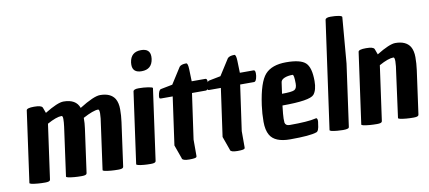

<svg xmlns="http://www.w3.org/2000/svg" viewBox="-71 -1030 2959 1323"><g transform="rotate(-10 1408.5 -368.0)"><path d="M601 -416Q567 -416 494 -377Q494 -338 489 -304L447 0Q446 6 444 8Q438 16 410.5 16Q383 16 360 14Q301 9 303 0L350 -341Q354 -371 354 -393.5Q354 -416 345 -416Q309 -416 244 -380L191 0Q190 6 188 8Q182 16 154.5 16Q127 16 104 14Q45 9 47 0L116 -496Q118 -512 169.5 -512Q221 -512 228 -496Q228 -494 229 -494L243 -456Q334 -512 375 -512Q463 -512 485 -448Q587 -512 631 -512Q705 -512 734 -466Q751 -437 751 -392Q751 -347 745 -304L703 0Q702 6 700 8Q694 16 666.5 16Q639 16 616 14Q557 9 559 0L601 -304Q610 -360 610 -388Q610 -416 601 -416Z M863 -496Q865 -512 901 -512Q937 -512 968.5 -507Q1000 -502 999 -496L930 0Q929 6 927 8Q921 16 894 16Q867 16 845 14Q792 9 794 0ZM963 -768Q1026 -768 1026 -712Q1026 -705 1025 -696Q1015 -624 943 -624Q880 -624 880 -680Q880 -687 881 -696Q891 -768 963 -768Z M1043 -416Q1030 -416 1030 -424V-434Q1036 -476 1052 -480L1134 -496L1206 -609Q1219 -624 1254 -624Q1266 -624 1267.5 -581Q1269 -538 1270 -496H1366Q1378 -496 1378 -473Q1378 -466 1377 -456Q1371 -416 1355 -416H1258L1213 -98V16Q1213 21 1211 24Q1206 32 1160.5 32Q1115 32 1110 16V14L1076 -81L1123 -416Z M1380 -416Q1367 -416 1367 -424V-434Q1373 -476 1389 -480L1471 -496L1543 -609Q1556 -624 1591 -624Q1603 -624 1604.5 -581Q1606 -538 1607 -496H1703Q1715 -496 1715 -473Q1715 -466 1714 -456Q1708 -416 1692 -416H1595L1550 -98V16Q1550 21 1548 24Q1543 32 1497.5 32Q1452 32 1447 16V14L1413 -81L1460 -416Z M1869 16Q1762 16 1729 -42Q1709 -77 1709 -134.5Q1709 -192 1717 -250Q1739 -408 1786 -460Q1833 -512 1933 -512Q2033 -512 2068.5 -479Q2104 -446 2104 -351Q2104 -288 2079 -258Q2049 -223 1857 -223Q1849 -155 1849 -132.5Q1849 -110 1850 -104Q1855 -82 1883 -82Q2012 -82 2064 -95Q2065 -95 2068.5 -96Q2072 -97 2075 -94Q2083 -85 2077 -56Q2072 -4 2054 0Q2010 16 1869 16ZM1973 -356Q1973 -419 1962 -419Q1928 -419 1904.5 -409Q1881 -399 1879 -381L1868 -303Q1937 -303 1955 -312.5Q1973 -322 1973 -356Z M2198 14Q2145 9 2147 0L2252 -752Q2254 -768 2289 -768Q2324 -768 2346.5 -763.5Q2369 -759 2369 -752L2342 -431L2282 0Q2281 6 2279 8.5Q2277 11 2267.5 13.5Q2258 16 2238.5 16Q2219 16 2198 14Z M2697 -512Q2771 -512 2800 -466Q2817 -437 2817 -392Q2817 -347 2811 -304L2769 0Q2768 6 2766 8Q2760 16 2732.5 16Q2705 16 2682 14Q2624 9 2626 0L2667 -304Q2676 -360 2676 -388Q2676 -416 2667 -416Q2631 -416 2566 -380L2513 0Q2512 6 2510 8Q2504 16 2476.5 16Q2449 16 2426 14Q2367 9 2369 0L2438 -496Q2440 -512 2491.5 -512Q2543 -512 2550 -496Q2550 -494 2551 -494L2565 -456Q2656 -512 2697 -512Z"/></g></svg>

Font: Chau Philomene One
Style: Italic
Weight: 400
Designer: Vicente Lamonaca
Foundry: TipoType
Version: Version 1.002